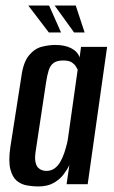

<svg xmlns="http://www.w3.org/2000/svg" viewBox="-20 -664 412 692"><path d="M117 8Q99 8 78 4.5Q57 1 41 -12Q25 -25 17.5 -53.5Q10 -82 17 -132L57 -388Q64 -440 84.5 -464.5Q105 -489 130.5 -495.5Q156 -502 179 -502Q214 -502 237 -490Q260 -478 267 -457L272 -495H366L296 0H220L230 -69Q222 -52 208.5 -34.5Q195 -17 173 -4.5Q151 8 117 8ZM147 -48Q164 -48 176.5 -57Q189 -66 197.5 -81Q206 -96 211.5 -112.5Q217 -129 220.5 -143Q224 -157 225 -165L260 -413Q258 -417 253.5 -424.5Q249 -432 239 -439Q229 -446 208 -446Q185 -446 173 -437Q161 -428 155.5 -410.5Q150 -393 146 -367L108 -115Q105 -93 108 -79.5Q111 -66 117.5 -59.5Q124 -53 132 -50.5Q140 -48 147 -48ZM285 -547H247L177 -644H253ZM200 -547H156L82 -644H157Z"/></svg>

Font: Alumni Sans Thin SemiBold
Style: Italic
Weight: 600
Italic angle: -8°
Version: Version 1.016